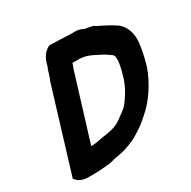

<svg xmlns="http://www.w3.org/2000/svg" viewBox="-146 -796 913 920"><g transform="rotate(-30 310.5 -335.5)"><path d="M19 -46 26 -39C39 -23 63 -15 91 -15H108C143 -15 178 -18 209 -21L214 -22L218 -23C221 -24 226 -25 244 -30C284 -35 321 -46 357 -63C378 -73 398 -87 412 -96C435 -111 447 -123 468 -141C522 -187 570 -262 595 -333V-334C608 -376 615 -414 620 -450C626 -499 611 -548 575 -573C547 -592 516 -608 482 -624L474 -630L471 -631C457 -635 443 -638 427 -640C420 -643 405 -652 383 -652H351C319 -654 285 -655 250 -656H241L232 -651C200 -632 190 -598 184 -575L182 -569L178 -560L165 -519C162 -514 160 -507 159 -505ZM174 -138 285 -499V-500L286 -502L292 -517V-518C293 -521 294 -524 295 -528H339L341 -527H344C375 -524 396 -513 420 -500H421C439 -491 458 -481 470 -471H471L472 -470C481 -464 484 -462 487 -456C496 -438 486 -391 469 -336C454 -294 432 -258 407 -227C398 -216 372 -197 356 -186L351 -182C350 -182 345 -179 340 -175C320 -161 285 -152 249 -148C222 -144 204 -138 185 -138Z"/></g></svg>

Font: SolarCharger
Style: 1052
Weight: 1000
Designer: Mew Too
Foundry: Cannot Into Space Fonts/KineticPlasma Fonts
Version: Version 1.100